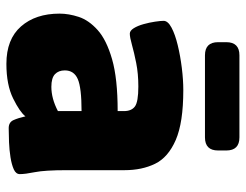

<svg xmlns="http://www.w3.org/2000/svg" viewBox="-102 -640 750 585"><g transform="rotate(90 272.5 -347.0)"><path d="M174 8Q99 8 60 -36.5Q21 -81 21 -154Q21 -182 31 -212.5Q41 -243 71 -270Q101 -297 160 -314Q219 -331 318 -331V-350Q318 -373 304 -383.5Q290 -394 243 -394Q204 -394 171.5 -387.5Q139 -381 116 -374.5Q93 -368 82 -368Q73 -368 65.5 -380Q58 -392 53 -410Q48 -428 45.5 -445Q43 -462 43 -471Q43 -484 63.5 -495Q84 -506 117 -514Q150 -522 186.5 -526.5Q223 -531 254 -531Q353 -531 406 -508Q459 -485 478.5 -445Q498 -405 498 -352V-176Q498 -109 504 -79Q510 -49 510 -33Q510 -21 495.5 -14.5Q481 -8 459 -4.5Q437 -1 413 0Q389 1 370 1Q352 1 345.5 -13.5Q339 -28 334 -50Q321 -33 279.5 -12.5Q238 8 174 8ZM244 -129Q280 -129 318 -149V-221Q247 -221 220.5 -209.5Q194 -198 194 -170Q194 -151 205.5 -140Q217 -129 244 -129ZM148 -597Q108 -597 108 -637V-662Q108 -702 148 -702H398Q438 -702 438 -662V-637Q438 -597 398 -597Z"/></g></svg>

Font: Asap Black
Style: Regular
Weight: 900
Designer: Pablo Cosgaya
Foundry: Omnibus-Type
Version: Version 3.001; ttfautohint (v1.8.4.7-5d5b)